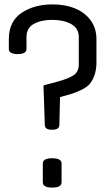

<svg xmlns="http://www.w3.org/2000/svg" viewBox="-20 -835 507 870"><path d="M259 -94V-9Q259 15 216.5 15Q174 15 174 -9V-94Q174 -118 216.5 -118Q259 -118 259 -94ZM183 -269 177 -448 244 -466Q294 -480 315.5 -495.5Q337 -511 337 -544V-667Q337 -707 302.5 -726Q268 -745 217 -745Q166 -745 133 -726.5Q100 -708 100 -667V-613Q100 -590 60 -590Q20 -590 20 -613V-657Q20 -738 77.5 -776.5Q135 -815 217 -815Q331 -815 386 -749Q417 -712 417 -657V-552Q417 -492 386 -454Q374 -440 348 -427.5Q322 -415 305 -410Q288 -405 252 -395L249 -269Q249 -247 216 -247Q183 -247 183 -269Z"/></svg>

Font: Offside
Style: Regular
Weight: 400
Designer: Eduardo Rodriguez Tunni
Foundry: Eduardo Rodriguez Tunni
Version: Version 1.001